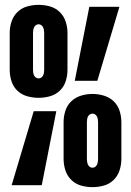

<svg xmlns="http://www.w3.org/2000/svg" viewBox="-20 -763 540 791"><path d="M139 -360Q115 -360 92 -366.5Q69 -373 52 -389Q35 -405 27.5 -428Q20 -451 20 -475V-628Q20 -651 27.5 -674Q35 -697 52 -713.5Q69 -730 92 -736.5Q115 -743 139 -743Q163 -743 186 -736.5Q209 -730 226 -713.5Q243 -697 250.5 -674Q258 -651 258 -628V-475Q258 -451 250.5 -428Q243 -405 226 -389Q209 -373 186 -366.5Q163 -360 139 -360ZM288 -430 348 -735H472L381 -430ZM139 -440Q145 -440 150 -443.5Q155 -447 157.5 -452Q160 -457 161 -463Q162 -469 162 -475V-628Q162 -633 161 -639Q160 -645 157.5 -650.5Q155 -656 150 -659.5Q145 -663 139 -663Q133 -663 128 -659.5Q123 -656 120.5 -650.5Q118 -645 117 -639Q116 -633 116 -628V-475Q116 -469 117 -463Q118 -457 120.5 -452Q123 -447 128 -443.5Q133 -440 139 -440ZM361 8Q337 8 314 1.5Q291 -5 274 -21.5Q257 -38 249.5 -61Q242 -84 242 -108V-260Q242 -284 249.5 -307Q257 -330 274 -346Q291 -362 314 -369Q337 -376 361 -376Q385 -376 408 -369Q431 -362 448 -346Q465 -330 472.5 -307Q480 -284 480 -260V-108Q480 -84 472.5 -61Q465 -38 448 -21.5Q431 -5 408 1.5Q385 8 361 8ZM28 0 119 -305H212L152 0ZM361 -72Q367 -72 372 -75.5Q377 -79 379.5 -84.5Q382 -90 383 -96Q384 -102 384 -108V-260Q384 -266 383 -272Q382 -278 379.5 -283Q377 -288 372 -291.5Q367 -295 361 -295Q355 -295 350 -291.5Q345 -288 342.5 -283Q340 -278 339 -272Q338 -266 338 -260V-108Q338 -102 339 -96Q340 -90 342.5 -84.5Q345 -79 350 -75.5Q355 -72 361 -72Z"/></svg>

Font: Iosevka Curly Heavy
Style: Regular
Weight: 900
Monospace: yes
Designer: Belleve Invis
Foundry: Belleve Invis
Version: Version 22.1.2; ttfautohint (v1.8.4)